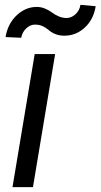

<svg xmlns="http://www.w3.org/2000/svg" viewBox="-20 -767 412 787"><path d="M31.2 0 122.2 -545.5H206L115.1 0ZM66.8 -612.2 2.8 -615.1Q11.4 -669 47.9 -703.8Q84.5 -738.6 130.7 -738.6Q148.8 -738.6 165.3 -731.5Q181.8 -724.4 192.8 -715.9Q203.8 -707.4 219.8 -700.3Q235.8 -693.2 252.8 -693.2Q273.1 -693.2 289.8 -709Q306.5 -724.8 309.7 -747.2L372.2 -741.5Q363.6 -687.1 327.4 -653.9Q291.2 -620.7 244.3 -620.7Q226.2 -620.7 212.2 -625.4Q198.2 -630 188.9 -636.7Q179.7 -643.5 171 -650.2Q162.3 -657 150.4 -661.6Q138.5 -666.2 123.6 -666.2Q103.7 -666.2 87.4 -650.6Q71 -634.9 66.8 -612.2Z"/></svg>

Font: Karasuma Gothic
Style: Italic
Weight: 400
Italic angle: -9.39999°
Designer: Rasmus Andersson / Ryoko Nishizuka
Foundry: Genbu
Version: Version 1.00